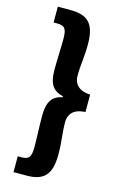

<svg xmlns="http://www.w3.org/2000/svg" viewBox="-145 -829 690 1103"><g transform="rotate(15 200.0 -278.0)"><path d="M75 120H55V214H130C232 214 278 174 278 50C278 -31 267 -70 267 -142C267 -183 291 -224 365 -226V-330C291 -333 267 -374 267 -414C267 -486 278 -525 278 -605C278 -730 232 -770 130 -770H55V-676H75C121 -676 134 -661 134 -599C134 -539 130 -484 130 -415C130 -327 158 -294 217 -280V-275C158 -262 130 -229 130 -140C130 -73 134 -18 134 43C134 105 121 120 75 120Z"/></g></svg>

Font: コーポレート・ロゴ ver3 Bold
Style: Regular
Weight: 700
Designer: [KANA_main] LOGOTYPE.JP [Source Han Sans] Ryoko NISHIZUKA 西塚涼子 (kana, bopomofo & ideographs); Paul D. Hunt (Latin, Greek
Version: Version 12.001;FEAKit 1.0